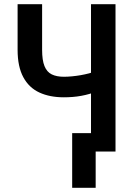

<svg xmlns="http://www.w3.org/2000/svg" viewBox="-20 -731 646 926"><path d="M64.9 -710.9H183.1V-490.7Q183.1 -440.4 194.6 -412.1Q206.1 -383.8 229.5 -372.3Q252.9 -360.8 288.1 -360.8Q306.2 -360.8 326.9 -362.8Q347.7 -364.7 368.9 -368.4Q390.1 -372.1 409.4 -377.2Q428.7 -382.3 444.3 -388.2V-289.1Q429.2 -283.2 410.6 -277.8Q392.1 -272.5 371.8 -268.8Q351.6 -265.1 330.3 -263.4Q309.1 -261.7 288.1 -261.7Q219.7 -261.7 169.7 -284.9Q119.6 -308.1 92.3 -358.9Q64.9 -409.7 64.9 -490.7ZM418.9 -710.9H537.1V0H418.9ZM441.4 -88.9V174.8H328.1V-88.9Z"/></svg>

Font: Roboto Condensed Medium
Style: Regular
Weight: 500
Designer: Christian Robertson
Foundry: Google
Version: Version 3.0